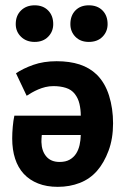

<svg xmlns="http://www.w3.org/2000/svg" viewBox="-20 -705 484 738"><path d="M26.9 0ZM41.5 -423.3Q67.9 -441.4 107.7 -455.6Q147.5 -469.7 197.8 -469.7Q247.6 -469.7 285.9 -457.3Q324.2 -444.8 351.6 -418.5Q383.8 -386.7 399.2 -337.4Q414.6 -288.1 414.6 -231Q414.6 -171.9 397.2 -125.5Q379.9 -79.1 353 -48.3Q325.7 -17.1 286.9 -2Q248 13.2 202.1 13.2Q159.2 13.2 126.5 0.2Q93.8 -12.7 71.5 -36.6Q49.3 -60.5 38.1 -95Q26.9 -129.4 26.9 -172.9Q26.9 -194.3 29.1 -218.3Q31.2 -242.2 35.2 -260.3H290.5Q290.5 -284.2 285.4 -305.9Q280.3 -327.6 267.6 -343.8Q254.9 -360.4 233.4 -367.2Q211.9 -374 185.5 -374Q169.4 -374 154.5 -370.4Q139.6 -366.7 126.7 -361.1Q113.8 -355.5 102.5 -349.1Q91.3 -342.8 82.5 -336.9ZM209 -82.5Q232.4 -82.5 247.8 -91.3Q263.2 -100.1 272.5 -114.5Q281.7 -128.9 285.9 -147.5Q290 -166 290.5 -186H140.6Q139.2 -171.4 139.2 -159.2Q140.1 -124.5 158 -103.5Q175.8 -82.5 209 -82.5ZM40.5 -612.3Q40.5 -645 60.8 -664.8Q81.1 -684.6 113.3 -684.6Q145.5 -684.6 165 -664.8Q184.6 -645 184.6 -612.3Q184.6 -583.5 165 -563.7Q145.5 -543.9 113.3 -543.9Q81.1 -543.9 60.8 -563.7Q40.5 -583.5 40.5 -612.3ZM250.5 -612.3Q250.5 -645 269.8 -664.8Q289.1 -684.6 321.3 -684.6Q354.5 -684.6 374 -664.8Q393.6 -645 393.6 -612.3Q393.6 -583.5 374 -563.7Q354.5 -543.9 321.3 -543.9Q289.1 -543.9 269.8 -563.7Q250.5 -583.5 250.5 -612.3Z"/></svg>

Font: PT Astra Sans
Style: Bold
Weight: 700
Designer: A.Korolkova, I. Chaeva
Foundry: ParaType Ltd
Version: Version 1.001; ttfautohint (v1.6)